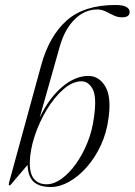

<svg xmlns="http://www.w3.org/2000/svg" viewBox="-20 -742 540 770"><path d="M219 -553 139 -270Q176 -348 228.5 -392.8Q281 -437.5 334.5 -437.5Q377 -437.5 402.2 -395.5Q427.5 -353.5 415 -266.5Q407.5 -209 384.2 -159Q361 -109 327.8 -71.5Q294.5 -34 257 -13Q219.5 8 184 8Q138.5 8 115.5 -12.5Q92.5 -33 90.5 -80.5L24.5 -3Q21 2 17 1.5Q13.5 1 16.5 -10.5L145.5 -481.5Q177.5 -597.5 247.5 -659.8Q317.5 -722 443 -722Q473 -722 486.5 -714.2Q500 -706.5 500 -694Q500 -672.5 469 -672.5Q452 -672.5 436 -680.2Q420 -688 403.8 -696Q387.5 -704 370.5 -704Q319 -704 278.8 -663.8Q238.5 -623.5 219 -553ZM305.5 -416Q269.5 -415 233.5 -383.2Q197.5 -351.5 167.5 -302Q137.5 -252.5 119 -196.2Q100.5 -140 99.5 -90Q99 -45 116.8 -24Q134.5 -3 167 -3Q196 -3 226.5 -24.8Q257 -46.5 284.2 -84.5Q311.5 -122.5 331 -171Q350.5 -219.5 357 -272.5Q368.5 -353.5 351.5 -385Q334.5 -416.5 305.5 -416Z"/></svg>

Font: Fraunces 144pt S000 Light
Style: Italic
Weight: 300
Italic angle: -16°
Version: Version 1.000; ttfautohint (v1.8.3)